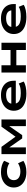

<svg xmlns="http://www.w3.org/2000/svg" viewBox="1668 -2219 561 3937"><g transform="rotate(-90 1948.5 -250.5)"><path d="M388 10Q292 10 221.5 -22.5Q151 -55 111.5 -112.5Q72 -170 72 -248Q72 -326 111.5 -385.5Q151 -445 222 -478Q293 -511 389 -511Q462 -511 522 -493.5Q582 -476 620 -447L572 -339Q535 -362 492.5 -375Q450 -388 404 -388Q318 -388 270.5 -350.5Q223 -313 223 -248Q223 -183 270.5 -148Q318 -113 402 -113Q451 -113 492.5 -126Q534 -139 569 -161L619 -52Q579 -24 521 -7Q463 10 388 10Z M757 0V-501H906L1114 -213L1319 -501H1468V0H1331V-338H1328L1146 -76H1079L896 -338H895V0Z M1997 10Q1886 10 1807 -21Q1728 -52 1687 -110Q1646 -168 1646 -248Q1646 -324 1684.5 -383Q1723 -442 1795 -476.5Q1867 -511 1967 -511Q2056 -511 2122.5 -480Q2189 -449 2225 -390.5Q2261 -332 2261 -249V-207H1762V-299H2155L2133 -277Q2132 -344 2089 -375Q2046 -406 1968 -406Q1913 -406 1873 -391Q1833 -376 1811 -345.5Q1789 -315 1789 -269V-254Q1789 -204 1811.5 -171Q1834 -138 1882.5 -121.5Q1931 -105 2008 -105Q2067 -105 2118 -114.5Q2169 -124 2204 -147L2245 -46Q2203 -17 2136.5 -3.5Q2070 10 1997 10Z M2430 0V-501H2579V-315H2892V-501H3041V0H2892V-196H2579V0Z M3570 10Q3459 10 3380 -21Q3301 -52 3260 -110Q3219 -168 3219 -248Q3219 -324 3257.5 -383Q3296 -442 3368 -476.5Q3440 -511 3540 -511Q3629 -511 3695.5 -480Q3762 -449 3798 -390.5Q3834 -332 3834 -249V-207H3335V-299H3728L3706 -277Q3705 -344 3662 -375Q3619 -406 3541 -406Q3486 -406 3446 -391Q3406 -376 3384 -345.5Q3362 -315 3362 -269V-254Q3362 -204 3384.5 -171Q3407 -138 3455.5 -121.5Q3504 -105 3581 -105Q3640 -105 3691 -114.5Q3742 -124 3777 -147L3818 -46Q3776 -17 3709.5 -3.5Q3643 10 3570 10Z"/></g></svg>

Font: Nunito Sans 7pt Expanded
Style: Bold
Weight: 700
Width: 7
Designer: Vernon Adams
Foundry: Vernon Adams
Version: Version 3.101;gftools[0.9.27]